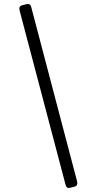

<svg xmlns="http://www.w3.org/2000/svg" viewBox="-20 -734 450 953"><path d="M77.6 -680.7Q71.8 -703.1 88.9 -707.5L111.8 -713.4Q129.9 -717.8 134.8 -699.7L362.3 165Q368.2 187.5 350.1 192.4L327.6 198.2Q310.5 202.6 305.7 184.1Z"/></svg>

Font: Istok Web
Style: BoldItalic
Weight: 700
Italic angle: -13°
Designer: Andrey V. Panov
Foundry: Andrey V. Panov
Version: Version 1.0.2g